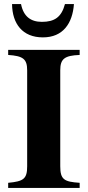

<svg xmlns="http://www.w3.org/2000/svg" viewBox="-20 -920 429 940"><path d="M370 0V-25C294 -30 275 -41 275 -106V-576C275 -632 296 -648 370 -651V-676H20V-651C92 -646 113 -632 113 -576V-106C113 -44 95 -32 20 -25V0ZM298 -900C281 -836 247 -813 185 -813C131 -813 95 -839 83 -900H39C40 -804 90 -737 190 -737C289 -737 335 -806 342 -900Z"/></svg>

Font: XITS Math
Style: Bold
Weight: 700
Designer: MicroPress Inc., with final additions and corrections provided by Coen Hoffman, Elsevier (retired)
Version: Version 1.302